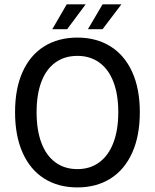

<svg xmlns="http://www.w3.org/2000/svg" viewBox="-20 -838 704 871"><path d="M331.1 -667.5Q417 -667.5 481 -627.7Q544.9 -587.9 579.6 -511.7Q614.3 -435.5 614.3 -329.1Q614.3 -221.7 579.6 -144.8Q544.9 -67.9 481 -27.8Q417 12.2 331.1 12.2Q244.6 12.2 180.9 -27.8Q117.2 -67.9 82.8 -144.8Q48.3 -221.7 48.3 -329.1Q48.3 -436.5 82.8 -512.5Q117.2 -588.4 180.9 -627.9Q244.6 -667.5 331.1 -667.5ZM331.1 -584.5Q272.9 -584.5 231.2 -554.4Q189.5 -524.4 167.7 -467Q146 -409.7 146 -329.1Q146 -248 167.7 -190.2Q189.5 -132.3 231.2 -101.6Q272.9 -70.8 331.1 -70.8Q388.7 -70.8 430.4 -101.6Q472.2 -132.3 494.4 -190.4Q516.6 -248.5 516.6 -329.1Q516.6 -409.7 494.4 -467Q472.2 -524.4 430.4 -554.4Q388.7 -584.5 331.1 -584.5ZM282.7 -818.4H368.7L284.7 -705.6H217.3ZM530.8 -818.4 445.3 -705.6H378.9L445.3 -818.4Z"/></svg>

Font: Varta SemiBold
Style: Regular
Weight: 600
Designer: Joana Correia, Viktoriya Grabowska, Eben Sorkin
Foundry: Sorkin Type
Version: Version 1.003; ttfautohint (v1.3) -l 8 -r 24 -G 200 -x 12 -H